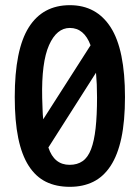

<svg xmlns="http://www.w3.org/2000/svg" viewBox="-20 -725 540 742"><path d="M250 -705Q353 -705 408 -619Q463 -533 463 -350Q463 -257 449 -191.5Q435 -126 407.5 -84Q380 -42 340.5 -22.5Q301 -3 250 -3Q197 -3 157.5 -22.5Q118 -42 91 -84Q64 -126 50.5 -191.5Q37 -257 37 -350Q37 -533 91 -619Q145 -705 250 -705ZM249 -88Q279 -88 299.5 -102.5Q320 -117 332 -148.5Q344 -180 349.5 -229.5Q355 -279 355 -348Q355 -375 354 -398.5Q353 -422 351 -444L167 -155Q189 -88 249 -88ZM250 -617Q199 -617 169.5 -550.5Q140 -484 143 -347Q144 -324 144.5 -303Q145 -282 147 -264L330 -550Q305 -617 250 -617Z"/></svg>

Font: D2Coding ligature
Style: Bold
Weight: 700
Monospace: yes
Designer: Yong-Rak Park; Jeong-Hwan Yoon; Sang-Min Lee;
Foundry: NHN Corporation
Version: Version 1.3.2; Build 20180524